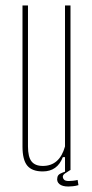

<svg xmlns="http://www.w3.org/2000/svg" viewBox="-20 -620 337 700"><path d="M136 5Q97 5 79.5 -16Q62 -37 62 -86V-600H82V-86Q82 -48 95 -31.5Q108 -15 136 -15Q197 -15 217 -86V-600H237V0H217V-47H209Q189 5 136 5ZM189 28Q190 18 200 13Q210 8 217 6L218 -14H234L236 0Q223 8 216 13Q209 18 209 25Q209 30 213.5 35Q218 40 231 40Q236 40 246 39Q256 38 263 36L266 55Q256 58 245.5 59Q235 60 229 60Q207 60 196.5 51Q186 42 189 28Z"/></svg>

Font: Big Shoulders Display Thin
Style: Regular
Weight: 100
Designer: Patric King
Foundry: XO Type Co
Version: Version 1.000; ttfautohint (v1.8.2)